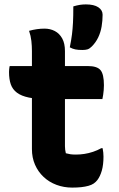

<svg xmlns="http://www.w3.org/2000/svg" viewBox="-20 -840 540 872"><path d="M24 -540H379Q421 -540 436.5 -521.5Q452 -503 452 -453Q452 -442 451 -430.5Q450 -419 448.5 -409Q447 -399 445 -390H197Q145 -390 111 -397Q77 -404 57 -419Q37 -434 29 -457Q21 -480 21 -513Q21 -518 21.5 -523Q22 -528 22.5 -532.5Q23 -537 24 -540ZM446 -167Q448 -157 449 -147.5Q450 -138 450 -129Q450 -92 442.5 -65.5Q435 -39 422 -22Q415 -13 405.5 -6.5Q396 0 381.5 4Q367 8 349 10Q331 12 308 12Q270 12 236.5 -0.5Q203 -13 178 -36.5Q153 -60 139 -92Q125 -124 125 -163Q125 -219 125 -274.5Q125 -330 125 -385.5Q125 -441 125 -497Q125 -553 125 -608Q125 -631 122.5 -654Q120 -677 112 -700Q130 -705 147.5 -707.5Q165 -710 182 -710Q208 -710 229 -699Q250 -688 262.5 -665.5Q275 -643 275 -608Q275 -554 275 -500Q275 -446 275 -392Q275 -338 275 -284Q275 -230 275 -176Q275 -168 276 -160Q277 -152 279 -144Q290 -141 299.5 -139.5Q309 -138 325 -138Q344 -138 363.5 -141Q383 -144 402.5 -150.5Q422 -157 440 -167ZM370 -820Q407 -820 426.5 -807Q446 -794 446 -773Q446 -746 441.5 -719.5Q437 -693 426 -670Q415 -647 397 -629Q387 -619 378 -616Q369 -613 354 -613Q335 -613 322.5 -615.5Q310 -618 297 -625Q304 -660 307 -684.5Q310 -709 311.5 -737.5Q313 -766 313 -811Q330 -816 343 -818Q356 -820 370 -820Z"/></svg>

Font: Recursive Casual ExtraBold
Style: Regular
Weight: 800
Version: Version 1.047